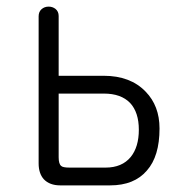

<svg xmlns="http://www.w3.org/2000/svg" viewBox="-20 -560 588 580"><path d="M157.2 -277.3H293.9Q345.7 -277.3 373 -249Q399.4 -220.7 399.4 -168Q399.4 -116.2 375 -85.9Q348.6 -53.7 298.8 -53.7H190.4Q169.9 -53.7 165 -58.6Q157.2 -64.5 157.2 -85ZM96.7 -510.7V-66.4Q96.7 -36.1 112.3 -18.6Q129.9 0 162.1 0H312.5Q385.7 0 423.8 -44.9Q461.9 -87.9 461.9 -171.9Q461.9 -240.2 419.9 -283.2Q374 -331.1 293 -331.1H157.2V-511.7Q157.2 -525.4 147.5 -533.2Q138.7 -540 127 -540Q114.3 -540 105.5 -532.2Q96.7 -524.4 96.7 -510.7Z"/></svg>

Font: Gulim
Style: Regular
Weight: 400
Version: Version 2.21